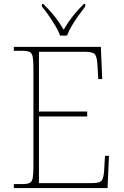

<svg xmlns="http://www.w3.org/2000/svg" viewBox="-20 -951 625 971"><path d="M50 0V-20H93Q118 -20 130 -26Q142 -32 145.5 -51Q149 -70 149 -108V-606Q149 -645 145.5 -663.5Q142 -682 130 -688Q118 -694 93 -694H50V-714H490L497 -551H477L473 -620Q471 -661 461 -675Q451 -689 412 -689H177V-387H421V-362H177V-25H446Q485 -25 495 -39Q505 -53 507 -94L511 -163H531L524 0ZM284 -771Q276 -794 260 -820.5Q244 -847 226 -873Q208 -899 192 -918V-931H199Q224 -906 241.5 -886Q259 -866 273 -846Q287 -826 302 -801Q317 -826 331 -846Q345 -866 362 -886Q379 -906 404 -931H411V-918Q396 -899 377.5 -873Q359 -847 343 -820.5Q327 -794 319 -771Z"/></svg>

Font: Noto Serif Tibetan Thin
Style: Regular
Weight: 250
Version: Version 2.103